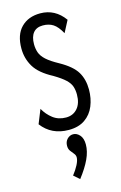

<svg xmlns="http://www.w3.org/2000/svg" viewBox="-136 -689 647 1025"><g transform="rotate(-15 187.5 -176.0)"><path d="M184 10Q89 10 35 -61L66 -138Q85 -104 115 -81Q145 -58 187 -58Q226 -58 250 -85.5Q274 -113 274 -162Q274 -186 267.5 -206Q261 -226 240.5 -245.5Q220 -265 178 -290Q106 -328 78.5 -374Q51 -420 51 -475Q51 -551 90.5 -591Q130 -631 196 -631Q278 -631 329 -560L295 -495Q273 -535 249.5 -550Q226 -565 193 -565Q158 -565 140 -543Q122 -521 122 -480Q122 -455 129.5 -433.5Q137 -412 159.5 -391.5Q182 -371 226 -347Q294 -309 318.5 -268Q343 -227 343 -171Q343 -122 326 -80.5Q309 -39 273.5 -14.5Q238 10 184 10ZM174 279 142 251Q161 227 173.5 203Q186 179 186 162Q186 150 177.5 140Q169 130 160.5 118.5Q152 107 152 90Q152 67 166 52.5Q180 38 199 38Q219 38 235 56Q251 74 251 108Q251 146 231.5 188Q212 230 174 279Z"/></g></svg>

Font: Inconsolata Condensed Medium
Style: Regular
Weight: 500
Width: 3
Monospace: yes
Designer: Raph Levien, Cyreal, Brenton Simpson
Foundry: Raph Levien, Cyreal, Google
Version: Version 3.100; ttfautohint (v1.8.4.7-5d5b)